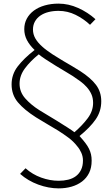

<svg xmlns="http://www.w3.org/2000/svg" viewBox="-20 -839 621 1060"><path d="M539 -280Q539 -224 508 -179.5Q477 -135 419 -88Q438 -67 451 -50Q464 -33 471.5 -17.5Q479 -2 482.5 13.5Q486 29 486 48Q486 87 472 115.5Q458 144 433 163Q408 182 375 191.5Q342 201 304 201Q248 201 191 180Q134 159 91 121L121 90Q159 124 207.5 141.5Q256 159 304 159Q332 159 356.5 153Q381 147 399 133.5Q417 120 427.5 98.5Q438 77 438 47Q438 25 429 4.5Q420 -16 406 -32Q386 -58 358.5 -78.5Q331 -99 301 -118Q272 -136 240.5 -154Q209 -172 179 -191Q113 -233 78.5 -274.5Q44 -316 44 -373Q44 -428 77.5 -472Q111 -516 171 -563Q143 -590 128.5 -618Q114 -646 114 -678Q114 -710 128 -736Q142 -762 167 -780.5Q192 -799 227 -809Q262 -819 303 -819Q358 -819 411.5 -795Q465 -771 507 -733L477 -702Q442 -735 397.5 -757Q353 -779 303 -779Q273 -779 247.5 -772.5Q222 -766 203 -753Q184 -740 173 -720.5Q162 -701 162 -676Q162 -650 175 -627Q188 -604 214 -581Q225 -571 238 -561.5Q251 -552 267 -541Q282 -531 297.5 -522Q313 -513 330 -502Q350 -491 377 -474.5Q404 -458 422 -447Q481 -409 510 -370.5Q539 -332 539 -280ZM494 -271Q494 -298 484.5 -319Q475 -340 459 -358Q443 -376 423 -390.5Q403 -405 382 -419Q373 -425 346 -441Q319 -457 288.5 -475.5Q258 -494 231 -512Q204 -530 194 -539Q148 -502 118 -462Q88 -422 88 -377Q88 -331 119.5 -295.5Q151 -260 197 -231Q206 -225 234 -208.5Q262 -192 293.5 -172.5Q325 -153 353 -135Q381 -117 391 -109Q435 -147 464.5 -186.5Q494 -226 494 -271Z"/></svg>

Font: TypoPRO Sinkin Sans
Style: 200 X Light
Weight: 200
Designer: Keith Bates
Foundry: K-Type
Version: Sinkin Sans (version 1.0)  by Keith Bates   •   © 2014   www